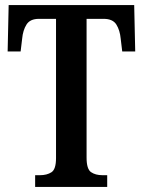

<svg xmlns="http://www.w3.org/2000/svg" viewBox="-20 -734 561 754"><path d="M118 0V-46H137Q164 -46 182 -57.5Q200 -69 200 -113V-660H133Q98 -660 84 -637.5Q70 -615 67 -582L61 -532H10L14 -714H507L511 -532H460L454 -582Q451 -615 437 -637.5Q423 -660 387 -660H320V-115Q320 -70 337.5 -58Q355 -46 382 -46H401V0Z"/></svg>

Font: Noto Serif Georgian ExtraCondensed SemiBold
Style: Regular
Weight: 600
Width: 2
Designer: Monotype Design Team, Akaki Razmadze
Foundry: Google LLC
Version: Version 2.003; ttfautohint (v1.8.4.7-5d5b)